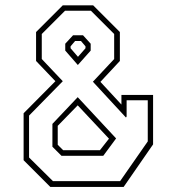

<svg xmlns="http://www.w3.org/2000/svg" viewBox="-20 -720 681 740"><path d="M174 0.5 71 -102.5V-283.5L193.5 -407L119 -485V-596.5L222 -699.5H339L442 -596.5V-485L367 -404.5L448 -317V-354H570V-163.5L456.5 0.5ZM184 -22H443L549.5 -175V-333.5H468V-271L465.5 -267L338 -405L420 -492.5V-589L330.5 -678.5H230.5L141 -589V-492.5L222 -407L92 -274.5V-113ZM280 -469.5 231.5 -525V-551.5L261.5 -584H300L329.5 -551.5V-525ZM280.5 -501 309.5 -534V-541.5L292 -562H269.5L252 -541.5V-534ZM217 -119.5 182 -154.5V-242.5L279.5 -345.5L427.5 -186.5L378 -119.5ZM223.5 -141H365L400 -185.5L279.5 -314L202.5 -235V-162Z"/></svg>

Font: Tourney Expanded ExtraLight
Style: Regular
Weight: 200
Width: 7
Designer: Tyler Finck
Foundry: Etcetera Type Co
Version: Version 1.010; ttfautohint (v1.8.3)